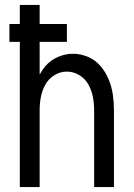

<svg xmlns="http://www.w3.org/2000/svg" viewBox="-20 -755 540 775"><path d="M60 0V-586H18V-658H60V-735H140V-658H250V-586H140V-454Q150 -472 163 -488Q184 -512 213.5 -525Q243 -538 275 -538Q306 -538 336 -525Q366 -512 386.5 -487.5Q407 -463 419 -433.5Q431 -404 435.5 -373Q440 -342 440 -310V0H360V-310Q360 -337 355 -363.5Q350 -390 337 -413.5Q324 -437 300.5 -451.5Q277 -466 250 -466Q223 -466 199.5 -451.5Q176 -437 163 -413.5Q150 -390 145 -363.5Q140 -337 140 -310V0Z"/></svg>

Font: Iosevka SS01
Style: Regular
Weight: 400
Monospace: yes
Designer: Belleve Invis
Foundry: Belleve Invis
Version: 2.3.3; ttfautohint (v1.8.3)